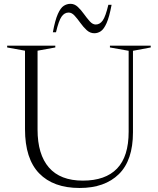

<svg xmlns="http://www.w3.org/2000/svg" viewBox="-20 -948 807 979"><path d="M636 -276.5V-689L540.5 -706V-715H748.5V-706L658 -689V-273.5Q658 -130.5 586 -60Q514 10.5 386 10.5Q252 10.5 179.8 -64Q107.5 -138.5 107.5 -289.5V-689.5L16.5 -706V-715H262V-706L171.5 -689.5V-287Q171.5 -160.5 229.5 -93.8Q287.5 -27 402.5 -27Q517.5 -27 576.8 -88.5Q636 -150 636 -276.5ZM549 -923.5Q537.5 -861.5 523.5 -830.2Q509.5 -799 494 -788.8Q478.5 -778.5 461 -778.5Q439.5 -778.5 422.2 -794.2Q405 -810 390 -831Q375 -852 360.5 -868Q346 -884 330 -884Q308.5 -884 294 -863.2Q279.5 -842.5 265.5 -783.5H249.5Q261 -845.5 275 -876.8Q289 -908 305 -918.2Q321 -928.5 339.5 -928.5Q360 -928.5 376.8 -912.8Q393.5 -897 408.5 -876Q423.5 -855 438 -839Q452.5 -823 468 -823Q489.5 -823 504 -843.8Q518.5 -864.5 532.5 -923.5Z"/></svg>

Font: Newsreader Display Light
Style: Regular
Weight: 300
Designer: Hugues Gentile
Foundry: Production Type
Version: Version 1.001